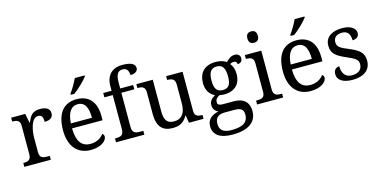

<svg xmlns="http://www.w3.org/2000/svg" viewBox="-90 -1276 4033 2022"><g transform="rotate(-15 1927.0 -265.0)"><path d="M33 0H322V-42H294C250 -42 212 -50 212 -109V-266C212 -343 235 -480 310 -480C349 -480 363 -457 363 -402C430 -402 456 -431 456 -473C456 -519 421 -546 348 -546C260 -546 237 -497 211 -437H206L187 -536H33V-494H36C80 -494 118 -485 118 -426V-114C118 -51 81 -42 36 -42H33Z M702 -619V-606H740C793 -642 871 -721 896 -756V-766H789C768 -721 731 -657 702 -619ZM758 10C877 10 934 -49 934 -89C934 -106 924 -119 915 -123C891 -87 841 -53 772 -53C676 -53 626 -115 623 -261H956V-307C956 -465 877 -546 748 -546C606 -546 526 -451 526 -264C526 -91 613 10 758 10ZM855 -315H625C632 -430 672 -492 746 -492C826 -492 855 -421 855 -315Z M1033 0H1342V-42H1304C1259 -42 1222 -51 1222 -114V-489H1363V-536H1222V-595C1222 -679 1240 -724 1297 -724C1348 -724 1363 -684 1363 -644C1411 -644 1445 -664 1445 -700C1445 -741 1409 -770 1305 -770C1196 -770 1128 -705 1128 -586V-536H1037V-489H1128V-114C1128 -51 1091 -42 1046 -42H1033Z M1648 10C1713 10 1769 -6 1810 -81H1815L1828 0H1987V-42H1984C1940 -42 1902 -50 1902 -109V-536H1723V-494H1726C1771 -494 1808 -485 1808 -422V-216C1808 -119 1770 -54 1682 -54C1601 -54 1577 -104 1577 -191V-536H1398V-494H1401C1445 -494 1483 -485 1483 -426V-186C1483 -49 1542 10 1648 10Z M2241 240C2422 240 2506 168 2506 53C2506 -33 2460 -96 2341 -96H2228C2176 -96 2166 -110 2166 -134C2166 -164 2187 -184 2213 -197C2226 -194 2250 -192 2266 -192C2387 -192 2446 -265 2446 -364C2446 -421 2430 -457 2407 -485C2420 -493 2433 -497 2450 -497C2477 -497 2483 -478 2483 -463C2520 -463 2536 -487 2536 -515C2536 -543 2517 -567 2477 -567C2433 -567 2399 -534 2380 -513C2361 -530 2314 -546 2266 -546C2140 -546 2078 -476 2078 -361C2078 -294 2111 -234 2168 -210C2123 -183 2103 -156 2103 -116C2103 -73 2131 -46 2158 -34C2092 -22 2033 16 2033 94C2033 186 2102 240 2241 240ZM2263 -240C2199 -240 2172 -279 2172 -364C2172 -453 2198 -497 2262 -497C2327 -497 2352 -455 2352 -365C2352 -278 2328 -240 2263 -240ZM2243 191C2141 191 2114 147 2114 88C2114 9 2168 -7 2224 -7H2322C2388 -7 2424 9 2424 70C2424 140 2386 191 2243 191Z M2709 -636C2740 -636 2766 -652 2766 -698C2766 -745 2740 -760 2709 -760C2677 -760 2652 -745 2652 -698C2652 -652 2677 -636 2709 -636ZM2571 0H2855V-42H2842C2797 -42 2760 -51 2760 -114V-536H2581V-494H2584C2628 -494 2666 -485 2666 -426V-109C2666 -50 2628 -42 2584 -42H2571Z M3099 -619V-606H3137C3190 -642 3268 -721 3293 -756V-766H3186C3165 -721 3128 -657 3099 -619ZM3155 10C3274 10 3331 -49 3331 -89C3331 -106 3321 -119 3312 -123C3288 -87 3238 -53 3169 -53C3073 -53 3023 -115 3020 -261H3353V-307C3353 -465 3274 -546 3145 -546C3003 -546 2923 -451 2923 -264C2923 -91 3010 10 3155 10ZM3252 -315H3022C3029 -430 3069 -492 3143 -492C3223 -492 3252 -421 3252 -315Z M3613 10C3731 10 3810 -43 3810 -147C3810 -231 3765 -269 3660 -313C3571 -349 3536 -368 3536 -419C3536 -466 3563 -499 3631 -499C3690 -499 3717 -460 3717 -393C3763 -393 3789 -417 3789 -453C3789 -503 3739 -545 3643 -545C3530 -545 3455 -495 3455 -404C3455 -317 3503 -283 3606 -238C3703 -196 3729 -178 3729 -129C3729 -75 3690 -38 3619 -38C3538 -38 3511 -95 3511 -165C3487 -165 3448 -150 3448 -96C3448 -26 3513 10 3613 10Z"/></g></svg>

Font: Noto Nastaliq Urdu
Style: Regular
Weight: 400
Designer: Monotype Design Team (Patrick Giasson: type design, Kamal Mansour: OpenType code, Glenda Bellarosa). Updated by Simon Co
Foundry: Monotype Imaging Inc., Simon Cozens
Version: Version 3.009